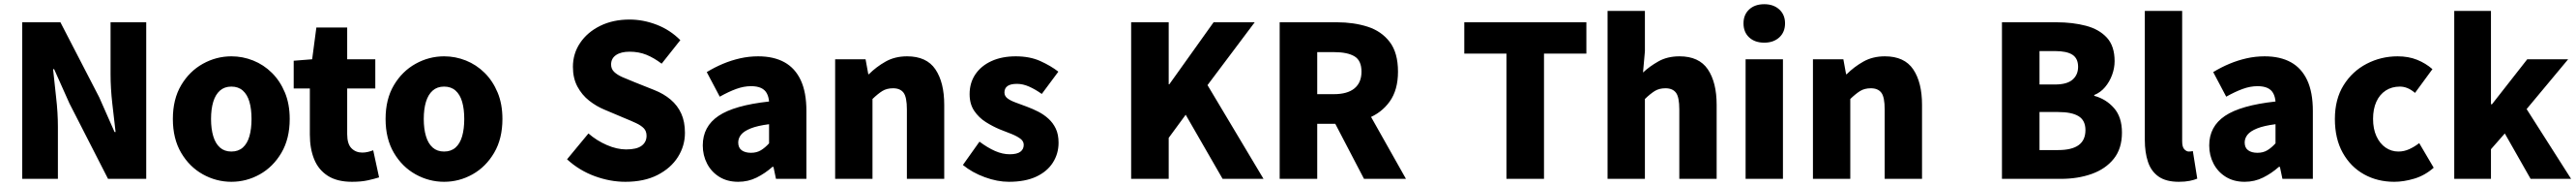

<svg xmlns="http://www.w3.org/2000/svg" viewBox="-20 -851 12281 885"><path d="M86 0V-745H268L453 -388L526 -223H531Q524 -282 515.5 -356.5Q507 -431 507 -498V-745H677V0H495L311 -359L238 -522H233Q239 -460 247.5 -387.5Q256 -315 256 -247V0Z M1083 14Q1011 14 947 -21.5Q883 -57 843.5 -124Q804 -191 804 -285Q804 -379 843.5 -445.5Q883 -512 947 -547.5Q1011 -583 1083 -583Q1137 -583 1187 -563Q1237 -543 1276 -504.5Q1315 -466 1338 -411Q1361 -356 1361 -285Q1361 -191 1321.5 -124Q1282 -57 1218.5 -21.5Q1155 14 1083 14ZM1083 -130Q1116 -130 1137.5 -149Q1159 -168 1169 -203Q1179 -238 1179 -285Q1179 -332 1169 -366.5Q1159 -401 1137.5 -420Q1116 -439 1083 -439Q1050 -439 1028.5 -420Q1007 -401 996.5 -366.5Q986 -332 986 -285Q986 -238 996.5 -203Q1007 -168 1028.5 -149Q1050 -130 1083 -130Z M1658 14Q1587 14 1542.5 -14.5Q1498 -43 1477.5 -93.5Q1457 -144 1457 -211V-430H1380V-562L1468 -569L1488 -720H1635V-569H1769V-430H1635V-213Q1635 -166 1655.5 -145.5Q1676 -125 1707 -125Q1721 -125 1735 -128.5Q1749 -132 1759 -136L1787 -7Q1765 0 1733.5 7Q1702 14 1658 14Z M2097 14Q2025 14 1961 -21.5Q1897 -57 1857.5 -124Q1818 -191 1818 -285Q1818 -379 1857.5 -445.5Q1897 -512 1961 -547.5Q2025 -583 2097 -583Q2151 -583 2201 -563Q2251 -543 2290 -504.5Q2329 -466 2352 -411Q2375 -356 2375 -285Q2375 -191 2335.5 -124Q2296 -57 2232.5 -21.5Q2169 14 2097 14ZM2097 -130Q2130 -130 2151.5 -149Q2173 -168 2183 -203Q2193 -238 2193 -285Q2193 -332 2183 -366.5Q2173 -401 2151.5 -420Q2130 -439 2097 -439Q2064 -439 2042.5 -420Q2021 -401 2010.5 -366.5Q2000 -332 2000 -285Q2000 -238 2010.5 -203Q2021 -168 2042.5 -149Q2064 -130 2097 -130Z M2961 14Q2888 14 2814.5 -13Q2741 -40 2683 -93L2785 -216Q2824 -182 2872.5 -161Q2921 -140 2965 -140Q3015 -140 3038.5 -157.5Q3062 -175 3062 -205Q3062 -227 3049 -240.5Q3036 -254 3012.5 -265Q2989 -276 2957 -289L2862 -329Q2823 -345 2788.5 -372Q2754 -399 2732.5 -439Q2711 -479 2711 -533Q2711 -596 2745.5 -647Q2780 -698 2841 -728Q2902 -758 2981 -758Q3046 -758 3110 -733.5Q3174 -709 3223 -660L3134 -548Q3097 -576 3061 -590.5Q3025 -605 2981 -605Q2940 -605 2916.5 -589Q2893 -573 2893 -544Q2893 -523 2907.5 -509Q2922 -495 2947 -484Q2972 -473 3005 -460L3098 -423Q3144 -405 3177 -377Q3210 -349 3227.5 -310.5Q3245 -272 3245 -219Q3245 -157 3211.5 -104Q3178 -51 3114.5 -18.5Q3051 14 2961 14Z M3499 14Q3447 14 3409 -9.5Q3371 -33 3350.5 -72.5Q3330 -112 3330 -159Q3330 -249 3405 -299.5Q3480 -350 3646 -368Q3644 -391 3635 -407.5Q3626 -424 3607.5 -432.5Q3589 -441 3560 -441Q3526 -441 3490 -428Q3454 -415 3411 -391L3349 -508Q3387 -531 3426.5 -547.5Q3466 -564 3508 -573.5Q3550 -583 3594 -583Q3668 -583 3719 -555Q3770 -527 3797 -469.5Q3824 -412 3824 -323V0H3679L3667 -57H3662Q3627 -26 3586.5 -6Q3546 14 3499 14ZM3560 -124Q3587 -124 3607 -136Q3627 -148 3646 -169V-260Q3591 -253 3558.5 -240Q3526 -227 3512.5 -210Q3499 -193 3499 -173Q3499 -148 3515.5 -136Q3532 -124 3560 -124Z M3961 0V-569H4106L4119 -498H4122Q4157 -533 4201.5 -558Q4246 -583 4304 -583Q4397 -583 4439 -521Q4481 -459 4481 -352V0H4303V-330Q4303 -389 4287 -410Q4271 -431 4237 -431Q4207 -431 4186 -418Q4165 -405 4139 -380V0Z M4789 14Q4734 14 4674 -8Q4614 -30 4570 -66L4649 -177Q4688 -148 4723.5 -132.5Q4759 -117 4793 -117Q4828 -117 4844 -129Q4860 -141 4860 -162Q4860 -179 4844 -191Q4828 -203 4802 -213.5Q4776 -224 4747 -235Q4713 -249 4679.5 -270Q4646 -291 4624 -323.5Q4602 -356 4602 -403Q4602 -457 4629.5 -497.5Q4657 -538 4706.5 -560.5Q4756 -583 4822 -583Q4889 -583 4939 -560.5Q4989 -538 5025 -510L4946 -404Q4915 -426 4885.5 -439Q4856 -452 4828 -452Q4797 -452 4782.5 -441.5Q4768 -431 4768 -411Q4768 -394 4782.5 -383Q4797 -372 4822 -363Q4847 -354 4876 -343Q4903 -333 4929.5 -319.5Q4956 -306 4978 -286Q5000 -266 5013 -238.5Q5026 -211 5026 -172Q5026 -120 4999 -77.5Q4972 -35 4919.5 -10.5Q4867 14 4789 14Z M5372 0V-745H5551V-450H5554L5765 -745H5961L5736 -446L6003 0H5808L5632 -305L5551 -195V0Z M6080 0V-745H6353Q6433 -745 6499 -724Q6565 -703 6604.5 -651.5Q6644 -600 6644 -510Q6644 -423 6604.5 -368Q6565 -313 6499 -287.5Q6433 -262 6353 -262H6259V0ZM6259 -403H6339Q6403 -403 6436.5 -430.5Q6470 -458 6470 -510Q6470 -563 6436.5 -583Q6403 -603 6339 -603H6259ZM6482 0 6321 -308 6442 -425 6682 0Z M7161 0V-596H6960V-745H7542V-596H7340V0Z M7643 0V-799H7821V-607L7812 -506Q7843 -535 7885.5 -559Q7928 -583 7986 -583Q8079 -583 8121 -521Q8163 -459 8163 -352V0H7985V-330Q7985 -389 7969 -410Q7953 -431 7919 -431Q7889 -431 7868 -418Q7847 -405 7821 -380V0Z M8301 0V-569H8479V0ZM8390 -648Q8345 -648 8318 -673Q8291 -698 8291 -740Q8291 -781 8318 -806Q8345 -831 8390 -831Q8434 -831 8461.5 -806Q8489 -781 8489 -740Q8489 -698 8461.5 -673Q8434 -648 8390 -648Z M8622 0V-569H8767L8780 -498H8783Q8818 -533 8862.5 -558Q8907 -583 8965 -583Q9058 -583 9100 -521Q9142 -459 9142 -352V0H8964V-330Q8964 -389 8948 -410Q8932 -431 8898 -431Q8868 -431 8847 -418Q8826 -405 8800 -380V0Z M9523 0V-745H9783Q9860 -745 9923 -728.5Q9986 -712 10023 -672Q10060 -632 10060 -560Q10060 -527 10048 -494.5Q10036 -462 10014.5 -436.5Q9993 -411 9963 -399V-395Q10019 -380 10057 -337Q10095 -294 10095 -220Q10095 -144 10056 -95.5Q10017 -47 9951 -23.5Q9885 0 9804 0ZM9702 -449H9776Q9833 -449 9859.5 -472Q9886 -495 9886 -533Q9886 -573 9859 -590.5Q9832 -608 9776 -608H9702ZM9702 -137H9791Q9856 -137 9888.5 -160.5Q9921 -184 9921 -232Q9921 -278 9888.5 -298Q9856 -318 9791 -318H9702Z M10366 14Q10305 14 10269.5 -11Q10234 -36 10219 -81Q10204 -126 10204 -185V-799H10382V-179Q10382 -151 10392.5 -140.5Q10403 -130 10413 -130Q10418 -130 10422 -130.5Q10426 -131 10433 -132L10454 -1Q10440 5 10418 9.5Q10396 14 10366 14Z M10680 14Q10628 14 10590 -9.5Q10552 -33 10531.5 -72.5Q10511 -112 10511 -159Q10511 -249 10586 -299.5Q10661 -350 10827 -368Q10825 -391 10816 -407.5Q10807 -424 10788.5 -432.5Q10770 -441 10741 -441Q10707 -441 10671 -428Q10635 -415 10592 -391L10530 -508Q10568 -531 10607.5 -547.5Q10647 -564 10689 -573.5Q10731 -583 10775 -583Q10849 -583 10900 -555Q10951 -527 10978 -469.5Q11005 -412 11005 -323V0H10860L10848 -57H10843Q10808 -26 10767.5 -6Q10727 14 10680 14ZM10741 -124Q10768 -124 10788 -136Q10808 -148 10827 -169V-260Q10772 -253 10739.5 -240Q10707 -227 10693.5 -210Q10680 -193 10680 -173Q10680 -148 10696.5 -136Q10713 -124 10741 -124Z M11393 14Q11313 14 11249 -21.5Q11185 -57 11147.5 -124Q11110 -191 11110 -285Q11110 -379 11151.5 -445.5Q11193 -512 11261.5 -547.5Q11330 -583 11409 -583Q11461 -583 11502 -566.5Q11543 -550 11575 -522L11492 -409Q11473 -425 11455.5 -432Q11438 -439 11420 -439Q11381 -439 11352 -420Q11323 -401 11307.5 -366.5Q11292 -332 11292 -285Q11292 -238 11308 -203Q11324 -168 11351.5 -149Q11379 -130 11413 -130Q11440 -130 11465 -141.5Q11490 -153 11512 -170L11581 -53Q11539 -16 11488.5 -1Q11438 14 11393 14Z M11679 0V-799H11854V-355H11859L12027 -569H12222L12024 -332L12236 0H12043L11920 -216L11854 -141V0Z"/></svg>

Font: Noto Sans KR Thin Black
Style: Regular
Weight: 900
Version: Version 2.004-H2;hotconv 1.0.118;makeotfexe 2.5.65603